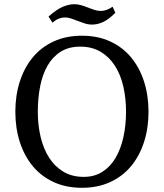

<svg xmlns="http://www.w3.org/2000/svg" viewBox="-20 -882 780 914"><path d="M379 -40Q430 -40 468 -64.5Q506 -89 530.5 -131Q555 -173 567.5 -229.5Q580 -286 580 -350Q580 -414 567 -470.5Q554 -527 527 -569Q500 -611 459 -635.5Q418 -660 362 -660Q307 -660 268.5 -635.5Q230 -611 206 -569Q182 -527 171 -470.5Q160 -414 160 -350Q160 -286 173.5 -229.5Q187 -173 214 -131Q241 -89 282 -64.5Q323 -40 379 -40ZM74.5 -205.5Q53 -272 53 -350Q53 -428 74.5 -494.5Q96 -561 136.5 -609.5Q177 -658 236 -685Q295 -712 370 -712Q445 -712 504 -685Q563 -658 603.5 -609.5Q644 -561 665.5 -494.5Q687 -428 687 -350Q687 -272 665.5 -205.5Q644 -139 603.5 -90.5Q563 -42 504 -15Q445 12 370 12Q295 12 236 -15Q177 -42 136.5 -90.5Q96 -139 74.5 -205.5ZM529 -821Q497 -789 470.5 -777Q444 -765 419 -765Q400 -765 383.5 -770.5Q367 -776 351 -782Q335 -788 320 -793.5Q305 -799 289 -799Q275 -799 260.5 -793.5Q246 -788 230 -774L211 -803Q249 -837 278.5 -849.5Q308 -862 333 -862Q351 -862 367.5 -857Q384 -852 399 -846Q414 -840 429 -835Q444 -830 460 -830Q473 -830 486.5 -834.5Q500 -839 516 -850Z"/></svg>

Font: PTSerif
Style: Regular
Weight: 400
Designer: A.Korolkova, O.Umpeleva, V.Yefimov
Foundry: ParaType Ltd
Version: Version 1.000W OFL; ttfautohint (v1.2) -l 8 -r 50 -G 200 -x 